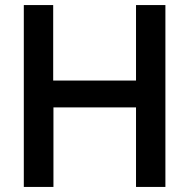

<svg xmlns="http://www.w3.org/2000/svg" viewBox="-20 -738 762 758"><path d="M517 -314H191V0H74V-718H190V-420H517V-718H633V0H517Z"/></svg>

Font: Ekushey Bangla
Style: Bold
Weight: 700
Designer: Al Mamun Sumon
Foundry: Al Mamun Sumon
Version: Version 1.0